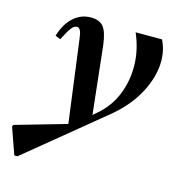

<svg xmlns="http://www.w3.org/2000/svg" viewBox="-208 -598 881 954"><g transform="rotate(15 232.5 -120.5)"><path d="M-48 260 -96 124 -93 115 193 33 228 6 296 -53Q355 -103 384 -173.5Q413 -244 412 -325Q411 -406 376 -487H512Q543 -423 534 -348Q525 -273 480.5 -198Q436 -123 358 -60L-32 260ZM174 63 115 -384Q112 -412 105.5 -425Q99 -438 88 -438Q73 -438 59 -419.5Q45 -401 23 -357L-4 -368Q15 -431 53.5 -466Q92 -501 143 -501Q188 -501 208.5 -475Q229 -449 237 -383L277 -17Z"/></g></svg>

Font: Platypi Light Medium
Style: Italic
Weight: 500
Italic angle: -13°
Version: Version 1.200